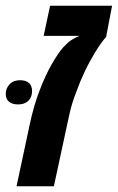

<svg xmlns="http://www.w3.org/2000/svg" viewBox="-64 -650 411 670"><path d="M-6.3 0 40 -216.8Q53.7 -281.2 74 -334Q94.2 -386.7 116.2 -425.3Q138.2 -463.9 157.2 -485.4Q171.9 -501.5 184.8 -510Q197.8 -518.6 212.9 -524.9H88.4L110.8 -629.9H327.1L306.2 -520.5Q298.3 -513.2 282.7 -490.5Q267.1 -467.8 250.5 -437Q241.2 -420.4 232.4 -401.9Q223.6 -383.3 215.8 -364.7Q206.5 -340.8 200.2 -324.2Q193.8 -307.6 189 -292Q184.1 -276.4 179.4 -256.6Q174.8 -236.8 168.5 -206.5L124 0ZM-1 -285.6Q-21.5 -285.6 -32.7 -295.2Q-43.9 -304.7 -43.9 -322.3Q-43.9 -341.8 -30.5 -356Q-17.1 -370.1 5.9 -370.1Q25.9 -370.1 36.9 -360.6Q47.9 -351.1 47.9 -332Q47.9 -311.5 35.2 -298.6Q22.5 -285.6 -1 -285.6Z"/></svg>

Font: Open Sans Condensed
Style: Italic
Weight: 400
Width: 3
Italic angle: -12°
Designer: Monotype Design Team
Foundry: Monotype Imaging Inc.
Version: Version 3.000